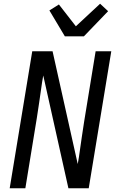

<svg xmlns="http://www.w3.org/2000/svg" viewBox="-20 -1010 640 1030"><path d="M32 0 153 -735H262L397 -130L403 -165L419 -276Q425 -317 431.5 -358.5Q438 -400 445 -441L493 -735H577L456 0H347L219 -574L212 -605L206 -570L190 -459Q184 -418 177.5 -376.5Q171 -335 164 -294L116 0ZM328 -815 245 -954 296 -986 387 -869 517 -990 560 -950 430 -815Z"/></svg>

Font: Iosevka Aile
Style: Italic
Weight: 400
Italic angle: -9°
Designer: Belleve Invis
Foundry: Belleve Invis
Version: Version 28.0.1; ttfautohint (v1.8.4)